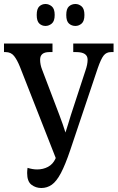

<svg xmlns="http://www.w3.org/2000/svg" viewBox="-23 -932 589 962"><path d="M184 10Q156 10 134.5 -6.5Q113 -23 113 -65Q113 -76 115 -91Q141 -83 163 -83Q193 -83 217.5 -96Q242 -109 255 -137L256 -141L77 -597Q63 -632 47.5 -651.5Q32 -671 5 -671H-3V-714H240V-671H224Q178 -671 178 -633Q178 -608 188 -583L274 -357Q285 -328 291 -310.5Q297 -293 305 -268Q313 -292 318 -309Q323 -326 332 -355L405 -578Q416 -609 416 -633Q416 -671 359 -671H344V-714H546V-671H533Q510 -671 496.5 -654Q483 -637 467 -591L329 -180Q304 -106 282 -64.5Q260 -23 236.5 -6.5Q213 10 184 10ZM355 -802Q336 -802 322.5 -814Q309 -826 309 -857Q309 -888 322.5 -900Q336 -912 355 -912Q372 -912 386 -900Q400 -888 400 -857Q400 -826 386 -814Q372 -802 355 -802ZM205 -802Q187 -802 174 -814Q161 -826 161 -857Q161 -888 174 -900Q187 -912 205 -912Q222 -912 236.5 -900Q251 -888 251 -857Q251 -826 236.5 -814Q222 -802 205 -802Z"/></svg>

Font: Noto Serif ExtraCondensed Medium
Style: Regular
Weight: 500
Width: 2
Designer: Monotype Design Team
Foundry: Monotype Imaging Inc.
Version: Version 2.015